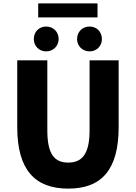

<svg xmlns="http://www.w3.org/2000/svg" viewBox="-20 -1102 803 1136"><path d="M384 14C582 14 682 -99 682 -350V-745H510V-331C510 -190 465 -140 384 -140C302 -140 260 -190 260 -331V-745H82V-350C82 -99 185 14 384 14ZM253 -798C296 -798 327 -831 327 -871C327 -913 296 -945 253 -945C210 -945 180 -913 180 -871C180 -831 210 -798 253 -798ZM206 -999H557V-1082H206ZM510 -798C553 -798 583 -831 583 -871C583 -913 553 -945 510 -945C467 -945 436 -913 436 -871C436 -831 467 -798 510 -798Z"/></svg>

Font: Noto Sans TC Black
Style: Regular
Weight: 900
Designer: Ryoko NISHIZUKA 西塚涼子 (kana, bopomofo & ideographs); Paul D. Hunt (Latin, Greek & Cyrillic); Sandoll Communications 산돌커뮤니
Foundry: Adobe
Version: Version 2.004;hotconv 1.0.118;makeotfexe 2.5.65603